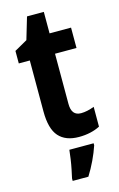

<svg xmlns="http://www.w3.org/2000/svg" viewBox="-133 -717 618 993"><g transform="rotate(-15 176.0 -220.5)"><path d="M260 -106Q292 -106 331 -121V-15Q308 -3 279.5 3.5Q251 10 218 10Q147 10 110.5 -31Q74 -72 74 -165V-438H15V-505L84 -544L119 -662H209V-547H324V-438H209V-169Q209 -106 260 -106ZM282 72Q270 108 251.5 147Q233 186 211 221H127V208Q131 190 136.5 163.5Q142 137 146 109Q150 81 152 61H282Z"/></g></svg>

Font: Noto Sans Condensed
Style: Bold
Weight: 700
Width: 3
Designer: Monotype Design Team
Foundry: Monotype Imaging Inc.
Version: Version 2.013; ttfautohint (v1.8.4.7-5d5b)